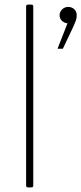

<svg xmlns="http://www.w3.org/2000/svg" viewBox="-20 -798 352 831"><path d="M101 -778H116Q124 -778 124 -770V5Q124 13 116 13H101Q93 13 93 5V-770Q93 -778 101 -778ZM238 -732Q238 -747 249 -757.5Q260 -768 275 -768Q291 -768 301.5 -758Q312 -748 312 -732Q312 -720 309 -711Q306 -702 298 -684L252 -587H229L272 -697Q257 -699 247.5 -708.5Q238 -718 238 -732Z"/></svg>

Font: LINE Seed JP_TTF Thin
Style: Regular
Weight: 250
Designer: LY Corporation & Fontrix & Fontworks
Version: Version 1.008